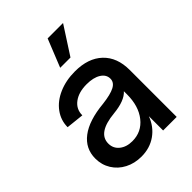

<svg xmlns="http://www.w3.org/2000/svg" viewBox="-215 -831 951 951"><g transform="rotate(-45 261.0 -355.5)"><path d="M39 -139Q39 -209 95 -251.5Q151 -294 258 -304Q317 -311 344.5 -325.5Q372 -340 372 -366Q372 -395 344 -412.5Q316 -430 269 -430Q213 -430 179 -404.5Q145 -379 145 -336L52 -346Q52 -394 80.5 -433Q109 -472 159.5 -494Q210 -516 273 -516Q366 -516 418 -466.5Q470 -417 470 -329V0H375V-100Q355 -46 311 -15Q267 16 208 16Q160 16 121.5 -4Q83 -24 61 -59.5Q39 -95 39 -139ZM230 -70Q295 -70 335 -120.5Q375 -171 375 -253V-275Q344 -240 263 -232Q137 -220 137 -146Q137 -112 163 -91Q189 -70 230 -70ZM401 -727 306 -580H234L293 -727Z"/></g></svg>

Font: MedMera Sans Display
Style: Regular
Weight: 500
Designer: Kasper Nordkvist
Foundry: UNCUT.wtf
Version: Version 1.300